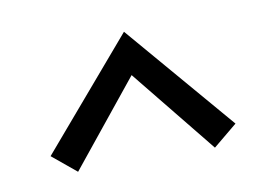

<svg xmlns="http://www.w3.org/2000/svg" viewBox="-41 -723 510 362"><g transform="rotate(-10 214.0 -542.5)"><path d="M83 -420 37 -458 214 -665 391 -458 345 -420 214 -582Z"/></g></svg>

Font: Ysabeau Office
Style: Regular
Weight: 400
Designer: Christian Thalmann (Catharsis Fonts)
Version: Version 2.001;gftools[0.9.30]; featfreeze: tnum,lnum,ss02